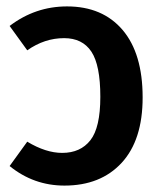

<svg xmlns="http://www.w3.org/2000/svg" viewBox="-20 -564 503 599"><path d="M189 -544Q300 -544 362.5 -470.5Q425 -397 425 -260Q425 -127 359.5 -56Q294 15 181 15Q85 15 10 -46L65 -122Q123 -87 174 -87Q231 -87 262 -126.5Q293 -166 293 -262Q293 -361 265 -403Q237 -445 180 -445Q119 -445 65 -407L10 -483Q90 -544 189 -544Z"/></svg>

Font: Fira Sans Condensed Medium
Style: Regular
Weight: 500
Width: 3
Designer: Carrois Corporate & Edenspiekermann AG
Foundry: Carrois Corporate GbR & Edenspiekermann AG
Version: Version 4.203;PS 004.203;hotconv 1.0.88;makeotf.lib2.5.64775